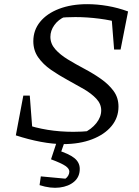

<svg xmlns="http://www.w3.org/2000/svg" viewBox="-20 -681 667 922"><path d="M56 -31 96 -86Q204 -48 332 -48Q372 -48 413 -52L380 -42Q419 -60 442.5 -89.5Q466 -119 466 -151Q466 -182 442.5 -207Q419 -232 382 -253.5Q345 -275 303.5 -297.5Q262 -320 224.5 -346Q187 -372 163.5 -405.5Q140 -439 140 -483Q140 -536 172.5 -576Q205 -616 263.5 -638.5Q322 -661 399 -661Q446 -661 496 -652.5Q546 -644 595 -626L566 -569Q515 -584 456 -591.5Q397 -599 342 -599Q319 -599 299 -598Q279 -597 260 -594L292 -601Q260 -587 241 -560.5Q222 -534 222 -504Q222 -471 245.5 -444.5Q269 -418 306 -395.5Q343 -373 385.5 -350.5Q428 -328 465 -302Q502 -276 525.5 -244Q549 -212 549 -169Q549 -116 515.5 -75.5Q482 -35 422 -12Q362 11 284 11Q234 11 175.5 0Q117 -11 56 -31ZM138 -26 56 -31 92 -222H123ZM528 -443 513 -632 595 -626 559 -443ZM170 208 176 166 294 177Q302 172 307.5 162.5Q313 153 313 143Q313 129 294.5 116Q276 103 225 84L252 39Q311 57 337 78Q363 99 363 130Q363 168 336.5 191Q310 214 266.5 219.5Q223 225 170 208ZM257 -13H295L261 84H225Z"/></svg>

Font: Piazzolla 24pt
Style: Italic
Weight: 400
Italic angle: -11.3°
Designer: Juan Pablo del Peral
Foundry: Huerta Tipografica
Version: Version 2.005